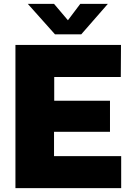

<svg xmlns="http://www.w3.org/2000/svg" viewBox="-20 -975 688 995"><path d="M60 -742H607L606 -576H261V-453H550V-292H260V-166H608V0H60ZM539 -955 401 -797H265L124 -955H260L332 -870L396 -955Z"/></svg>

Font: Morrison Black
Style: Regular
Weight: 900
Designer: Pablo Impallari, Rodrigo Fuenzalida (Modified by Dan O. Williams)
Version: Version 0.03;June 6, 2019;FontCreator 11.5.0.2425 64-bit; tt